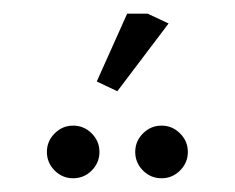

<svg xmlns="http://www.w3.org/2000/svg" viewBox="-20 -700 340 278"><path d="M59.1 -453.1Q47.9 -464.4 47.9 -480Q47.9 -495.6 59.1 -506.8Q70.3 -518.1 85.9 -518.1Q101.6 -518.1 112.8 -506.8Q124 -495.6 124 -480Q124 -464.4 112.8 -453.1Q101.6 -441.9 85.9 -441.9Q70.3 -441.9 59.1 -453.1ZM120.1 -582 164.1 -680.2H193.8L224.1 -666L149.9 -567.9ZM187 -453.1Q175.8 -464.4 175.8 -480Q175.8 -495.6 187 -506.8Q198.2 -518.1 213.9 -518.1Q229.5 -518.1 240.7 -506.8Q252 -495.6 252 -480Q252 -464.4 240.7 -453.1Q229.5 -441.9 213.9 -441.9Q198.2 -441.9 187 -453.1Z"/></svg>

Font: Gawaa
Style: Regular
Weight: 400
Designer: T. Christopher White
Version: Version 1.0